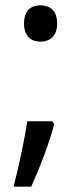

<svg xmlns="http://www.w3.org/2000/svg" viewBox="-20 -570 308 719"><path d="M70 -482C70 -434 97 -414 131 -414C166 -414 194 -434 194 -482C194 -532 166 -550 131 -550C97 -550 70 -532 70 -482ZM183 -105 176 -116H82C72 -46 50 54 31 129H97C129 58 165 -35 183 -105Z"/></svg>

Font: Noto Sans Kayah Li
Style: Regular
Weight: 400
Designer: Monotype Design Team, Sérgio Martins
Foundry: Monotype Imaging Inc.
Version: Version 2.002